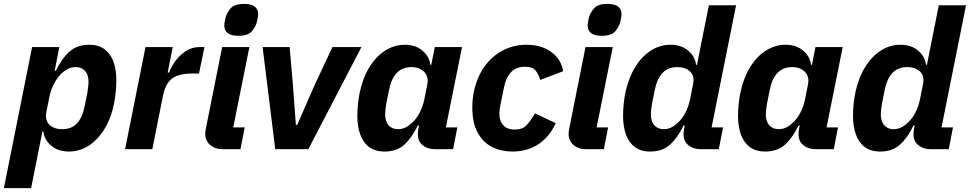

<svg xmlns="http://www.w3.org/2000/svg" viewBox="-46 -767 4986 987"><path d="M-26 200 119 -525H259L235 -403H241Q272 -467 311.5 -502Q351 -537 412 -537Q461 -537 492 -513.5Q523 -490 537.5 -449Q552 -408 552 -355Q552 -324 549 -294.5Q546 -265 541 -238Q526 -161 491.5 -104.5Q457 -48 410 -18Q363 12 308 12Q253 12 217.5 -18Q182 -48 177 -91H172L114 200ZM274 -103Q321 -103 349 -132Q377 -161 389 -220L403 -290Q405 -301 407 -318Q409 -335 409 -347Q409 -371 401 -387.5Q393 -404 378.5 -413Q364 -422 343 -422Q316 -422 294 -408Q272 -394 256 -374Q240 -354 227 -326.5Q214 -299 208 -270L192 -190Q187 -164 195.5 -144Q204 -124 224.5 -113.5Q245 -103 274 -103Z M737 0H597L702 -525H842L816 -394H823Q834 -423 855.5 -453Q877 -483 908.5 -504Q940 -525 980 -525H1005L977 -389H942Q898 -389 867.5 -378.5Q837 -368 819 -343.5Q801 -319 792 -276Z M1179 -583Q1142 -583 1124.5 -597Q1107 -611 1107 -635Q1107 -644 1109 -655Q1111 -666 1113 -675Q1120 -701 1139.5 -724Q1159 -747 1209 -747Q1246 -747 1263.5 -733Q1281 -719 1281 -695Q1281 -686 1279 -675Q1277 -664 1275 -655Q1268 -629 1248.5 -606Q1229 -583 1179 -583ZM1190 0H1099Q1059 0 1034 -22Q1009 -44 1009 -80Q1009 -86 1010 -92Q1011 -98 1012 -105L1096 -525H1236L1153 -112H1212Z M1539 0H1369L1304 -525H1443L1460 -327L1475 -125H1482L1570 -327L1663 -525H1812Z M2283 0H2190Q2153 0 2127.5 -20Q2102 -40 2102 -77Q2102 -85 2103 -94Q2104 -103 2105 -107L2108 -122H2102Q2071 -58 2032 -23Q1993 12 1931 12Q1882 12 1851 -11.5Q1820 -35 1805.5 -76.5Q1791 -118 1791 -170Q1791 -202 1794 -230.5Q1797 -259 1802 -286Q1818 -364 1852 -420Q1886 -476 1933.5 -506.5Q1981 -537 2035 -537Q2090 -537 2125.5 -507Q2161 -477 2166 -434H2171L2189 -525H2329L2246 -112H2305ZM2000 -103Q2027 -103 2049 -117.5Q2071 -132 2087 -151Q2104 -171 2116.5 -198.5Q2129 -226 2135 -255L2151 -335Q2156 -360 2147 -379.5Q2138 -399 2118 -410.5Q2098 -422 2069 -422Q2023 -422 1994.5 -393Q1966 -364 1954 -305L1940 -235Q1938 -225 1936 -207.5Q1934 -190 1934 -178Q1934 -155 1942 -138Q1950 -121 1965 -112Q1980 -103 2000 -103Z M2588 12Q2531 12 2484.5 -11Q2438 -34 2410 -84Q2382 -134 2382 -215Q2382 -236 2384 -256.5Q2386 -277 2390 -296Q2405 -368 2443 -422.5Q2481 -477 2537.5 -507Q2594 -537 2661 -537Q2736 -537 2787.5 -500Q2839 -463 2849 -401L2731 -356Q2722 -387 2706.5 -405.5Q2691 -424 2653 -424Q2609 -424 2582 -397Q2555 -370 2544 -314L2526 -225Q2524 -215 2522.5 -204.5Q2521 -194 2521 -183Q2521 -159 2529.5 -140.5Q2538 -122 2555.5 -111.5Q2573 -101 2600 -101Q2641 -101 2661.5 -124Q2682 -147 2704 -184L2811 -134Q2777 -61 2720 -24.5Q2663 12 2588 12Z M3047 -583Q3010 -583 2992.5 -597Q2975 -611 2975 -635Q2975 -644 2977 -655Q2979 -666 2981 -675Q2988 -701 3007.5 -724Q3027 -747 3077 -747Q3114 -747 3131.5 -733Q3149 -719 3149 -695Q3149 -686 3147 -675Q3145 -664 3143 -655Q3136 -629 3116.5 -606Q3097 -583 3047 -583ZM3058 0H2967Q2927 0 2902 -22Q2877 -44 2877 -80Q2877 -86 2878 -92Q2879 -98 2880 -105L2964 -525H3104L3021 -112H3080Z M3649 0H3556Q3519 0 3493.5 -20Q3468 -40 3468 -77Q3468 -85 3469 -94Q3470 -103 3471 -107L3474 -122H3468Q3437 -58 3398 -23Q3359 12 3297 12Q3248 12 3217 -11.5Q3186 -35 3171.5 -76.5Q3157 -118 3157 -170Q3157 -204 3160.5 -236Q3164 -268 3170 -296Q3187 -371 3221 -425Q3255 -479 3301.5 -508Q3348 -537 3401 -537Q3456 -537 3491.5 -507Q3527 -477 3532 -434H3537L3598 -740H3738L3612 -112H3671ZM3366 -103Q3393 -103 3415 -117.5Q3437 -132 3453 -151Q3470 -171 3482.5 -198.5Q3495 -226 3501 -255L3517 -335Q3523 -362 3514 -381.5Q3505 -401 3484.5 -411.5Q3464 -422 3435 -422Q3389 -422 3360.5 -393Q3332 -364 3320 -305L3306 -235Q3304 -225 3302 -207.5Q3300 -190 3300 -178Q3300 -155 3308 -138Q3316 -121 3331 -112Q3346 -103 3366 -103Z M4240 0H4147Q4110 0 4084.5 -20Q4059 -40 4059 -77Q4059 -85 4060 -94Q4061 -103 4062 -107L4065 -122H4059Q4028 -58 3989 -23Q3950 12 3888 12Q3839 12 3808 -11.5Q3777 -35 3762.5 -76.5Q3748 -118 3748 -170Q3748 -202 3751 -230.5Q3754 -259 3759 -286Q3775 -364 3809 -420Q3843 -476 3890.5 -506.5Q3938 -537 3992 -537Q4047 -537 4082.5 -507Q4118 -477 4123 -434H4128L4146 -525H4286L4203 -112H4262ZM3957 -103Q3984 -103 4006 -117.5Q4028 -132 4044 -151Q4061 -171 4073.5 -198.5Q4086 -226 4092 -255L4108 -335Q4113 -360 4104 -379.5Q4095 -399 4075 -410.5Q4055 -422 4026 -422Q3980 -422 3951.5 -393Q3923 -364 3911 -305L3897 -235Q3895 -225 3893 -207.5Q3891 -190 3891 -178Q3891 -155 3899 -138Q3907 -121 3922 -112Q3937 -103 3957 -103Z M4831 0H4738Q4701 0 4675.5 -20Q4650 -40 4650 -77Q4650 -85 4651 -94Q4652 -103 4653 -107L4656 -122H4650Q4619 -58 4580 -23Q4541 12 4479 12Q4430 12 4399 -11.5Q4368 -35 4353.5 -76.5Q4339 -118 4339 -170Q4339 -204 4342.5 -236Q4346 -268 4352 -296Q4369 -371 4403 -425Q4437 -479 4483.5 -508Q4530 -537 4583 -537Q4638 -537 4673.5 -507Q4709 -477 4714 -434H4719L4780 -740H4920L4794 -112H4853ZM4548 -103Q4575 -103 4597 -117.5Q4619 -132 4635 -151Q4652 -171 4664.5 -198.5Q4677 -226 4683 -255L4699 -335Q4705 -362 4696 -381.5Q4687 -401 4666.5 -411.5Q4646 -422 4617 -422Q4571 -422 4542.5 -393Q4514 -364 4502 -305L4488 -235Q4486 -225 4484 -207.5Q4482 -190 4482 -178Q4482 -155 4490 -138Q4498 -121 4513 -112Q4528 -103 4548 -103Z"/></svg>

Font: IBM Plex Sans Var
Style: Italic
Weight: 400
Italic angle: -11.31°
Designer: Mike Abbink, Paul van der Laan, Pieter van Rosmalen
Foundry: Bold Monday
Version: Version 1.001